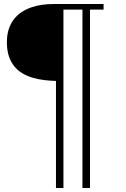

<svg xmlns="http://www.w3.org/2000/svg" viewBox="-20 -708 625 953"><path d="M494.1 -660.2V-688H243.2Q215.8 -688 188.2 -684.1Q160.6 -680.2 135.3 -671.4Q109.9 -662.6 87.6 -648.2Q65.4 -633.8 49.1 -612.5Q32.7 -591.3 23.4 -563Q14.2 -534.7 14.2 -498Q14.2 -458 24.2 -428.7Q34.2 -399.4 51.5 -378.2Q68.8 -356.9 92.3 -343.5Q115.7 -330.1 142.8 -322Q169.9 -314 199.2 -310.5Q228.5 -307.1 257.8 -306.2V225.1H294.9V-660.2H389.2V225.1H426.8V-660.2Z"/></svg>

Font: Galatia SIL
Style: Regular
Weight: 400
Designer: Development by SIL's NRSI team
Version: Version 2.1